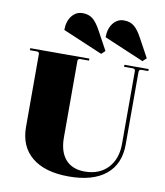

<svg xmlns="http://www.w3.org/2000/svg" viewBox="-94 -941 885 1030"><g transform="rotate(10 348.5 -426.0)"><path d="M408 -666 191 -758Q191 -805 214 -834.5Q237 -864 273 -864Q306 -864 328 -846.5Q350 -829 373 -786L428 -685ZM633 -666 416 -758Q416 -805 439 -834.5Q462 -864 498 -864Q531 -864 553 -846.5Q575 -829 598 -786L653 -685ZM350 12Q220 12 149.5 -46Q79 -104 79 -210V-607Q79 -619 65 -619H28V-630H350V-619H303Q289 -619 289 -607V-190Q289 -112 325.5 -70.5Q362 -29 430 -29Q509 -29 555.5 -78Q602 -127 602 -210V-607Q602 -619 588 -619H541V-630H673V-619H636Q622 -619 622 -605V-210Q622 -103 551.5 -45.5Q481 12 350 12Z"/></g></svg>

Font: Arapey Black-Display
Style: Regular
Weight: 900
Designer: Eduardo Rodriguez Tunni
Foundry: Eduardo Rodriguez Tunni
Version: Version 4.000